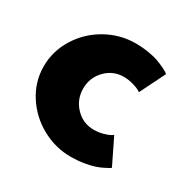

<svg xmlns="http://www.w3.org/2000/svg" viewBox="-127 -655 798 797"><g transform="rotate(30 272.5 -256.5)"><path d="M22 -254.9Q22 -328.6 61.8 -391.8Q101.6 -455.1 167 -491.5Q232.4 -527.8 306.2 -527.8Q337.9 -527.8 367.4 -522.9Q397 -518.1 416.3 -511Q435.5 -503.9 450.2 -496.8Q464.8 -489.7 471.7 -484.9L478 -480L418 -358.9Q414.1 -361.3 407.2 -365.5Q400.4 -369.6 377.9 -376.2Q355.5 -382.8 332 -382.8Q281.7 -382.8 245.8 -345.9Q210 -309.1 210 -256.8Q210 -204.1 245.8 -167Q281.7 -129.9 332 -129.9Q355.5 -129.9 377 -135.7Q398.4 -141.6 408.2 -147.5L418 -153.8L478 -30.8Q475.6 -28.8 470.9 -25.9Q466.3 -22.9 450.2 -14.9Q434.1 -6.8 415.8 -0.7Q397.5 5.4 367.7 10.3Q337.9 15.1 306.2 15.1Q232.9 15.1 167.5 -20.8Q102.1 -56.6 62 -119.1Q22 -181.6 22 -254.9Z"/></g></svg>

Font: Hussar Preview
Style: Bold
Weight: 700
Foundry: Cannot Into Space Fonts, PlusOne Fonts
Version: Version 2.29RC2 "Millennial"